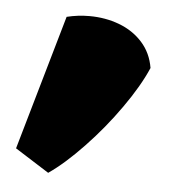

<svg xmlns="http://www.w3.org/2000/svg" viewBox="-36 -231 385 412"><g transform="rotate(5 156.5 -24.5)"><path d="M141.1 -195.8Q175.3 -195.8 205.3 -184.6Q235.4 -173.3 255.6 -150.9Q275.9 -128.4 281.2 -96.2Q264.2 -56.6 230.2 -8.5Q196.3 39.6 156.2 81.5Q116.2 123.5 82 147L8.8 100.6L92.3 -189.9Q116.2 -195.8 141.1 -195.8Z"/></g></svg>

Font: Kavoon
Style: Regular
Weight: 400
Designer: Viktoriya Grabowska
Foundry: Viktoriya Grabowska
Version: Version 1.004; ttfautohint (v1.4.1)